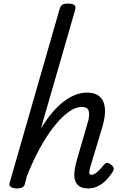

<svg xmlns="http://www.w3.org/2000/svg" viewBox="-20 -1035 691 1070"><path d="M472 15Q435 15 417.5 -0.5Q400 -16 396 -39.5Q392 -63 396.5 -90Q401 -117 408 -142L467 -346Q480 -384 475.5 -411.5Q471 -439 435 -439Q401 -439 361.5 -410.5Q322 -382 281 -330Q240 -278 200.5 -206Q161 -134 128 -48L119 -11Q116 2 105.5 8.5Q95 15 73 15Q56 15 42.5 8Q29 1 34 -17L312 -984Q318 -1003 327.5 -1009Q337 -1015 357 -1015Q387 -1015 395.5 -1006Q404 -997 398 -977L208 -319Q238 -368 269.5 -405.5Q301 -443 333.5 -468Q366 -493 399 -506Q432 -519 465 -519Q509 -519 534.5 -497.5Q560 -476 564.5 -433.5Q569 -391 550 -326L483 -104Q478 -86 477.5 -76.5Q477 -67 481 -64Q485 -61 491 -61Q501 -61 511 -68Q521 -75 533 -87Q545 -99 558 -115Q566 -125 574 -127Q582 -129 593 -121Q609 -111 612.5 -101.5Q616 -92 610 -81Q601 -65 582 -42Q563 -19 534.5 -2Q506 15 472 15Z"/></svg>

Font: Playwrite AU QLD
Style: Regular
Weight: 400
Designer: Veronika Burian, José Scaglione
Foundry: TypeTogether
Version: Version 1.002